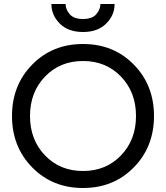

<svg xmlns="http://www.w3.org/2000/svg" viewBox="-20 -930 830 960"><path d="M237 -910H308Q308 -883 328.5 -859Q349 -835 395 -835Q441 -835 461.5 -859Q482 -883 482 -910H553Q553 -854 511 -812Q469 -770 395 -770Q321 -770 279 -812Q237 -854 237 -910ZM141 -93Q40 -196 40 -350Q40 -504 141 -607Q242 -710 395 -710Q548 -710 649 -607Q750 -504 750 -350Q750 -196 649 -93Q548 10 395 10Q242 10 141 -93ZM205 -547Q130 -469 130 -350Q130 -231 205 -153Q280 -75 395 -75Q510 -75 585 -153Q660 -231 660 -350Q660 -469 585 -547Q510 -625 395 -625Q280 -625 205 -547Z"/></svg>

Font: renner_400book
Style: Book
Weight: 400
Version: Version 003.000 ; ttfautohint (v0.97) -l 8 -r 50 -G 200 -x 1